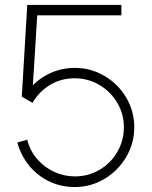

<svg xmlns="http://www.w3.org/2000/svg" viewBox="-20 -740 612 775"><path d="M282 15Q226 15 178.2 -8Q130.5 -31 97.2 -72Q64 -113 50 -165L90 -176Q101 -131.5 130 -98Q159 -64.5 198.8 -46.2Q238.5 -28 282 -28Q337 -28 382.5 -55Q428 -82 454 -127.5Q480 -173 480 -226Q480 -280.5 452.8 -326Q425.5 -371.5 380 -397.8Q334.5 -424 282 -424Q226.5 -424 182.8 -397.8Q139 -371.5 111 -325L68 -350L90 -720H470V-678H101L132 -707L110 -351L94 -374Q127 -417 176.2 -441.5Q225.5 -466 282 -466Q346.5 -466 401.8 -433.5Q457 -401 489.5 -346Q522 -291 522 -226Q522 -162 489.5 -106.5Q457 -51 401.8 -18Q346.5 15 282 15Z"/></svg>

Font: Manrope
Style: Regular
Weight: 400
Designer: Mikhail Sharanda
Foundry: Mikhail Sharanda
Version: Version 4.503